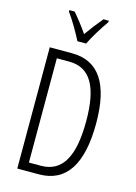

<svg xmlns="http://www.w3.org/2000/svg" viewBox="-139 -1019 771 1092"><g transform="rotate(15 247.0 -473.5)"><path d="M219 -788H270C293 -835 331 -896 361 -938V-947H330C296 -906 275 -879 245 -837C218 -876 185 -919 160 -947H129V-938C158 -899 195 -835 219 -788ZM443 -365C443 -595 366 -714 207 -714H76V0H203C365 0 443 -125 443 -365ZM385 -362C385 -157 330 -50 201 -50H131V-664H204C332 -664 385 -558 385 -362Z"/></g></svg>

Font: Noto Sans Arabic UI XCn Lt
Style: Regular
Weight: 300
Width: 2
Designer: Monotype Design Team, Nadine Chahine and Nizar Qandah
Foundry: Monotype Imaging Inc.
Version: Version 2.010